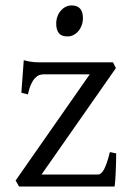

<svg xmlns="http://www.w3.org/2000/svg" viewBox="-20 -682 464 702"><path d="M404.8 -121.1Q404.8 -105.5 404.3 -87.9Q403.8 -70.3 403.1 -53.7Q402.3 -37.1 401.4 -22.9Q400.4 -8.8 398.9 0H49.8L37.1 -22L308.1 -410.2H139.2Q131.3 -410.2 123.3 -407.2Q115.2 -404.3 107.7 -396.2Q100.1 -388.2 93.5 -373.8Q86.9 -359.4 82 -336.9L58.1 -342.8L66.9 -461.9Q77.6 -459 86.4 -457.3Q95.2 -455.6 104.7 -454.8Q114.3 -454.1 125.5 -454.1H393.1L403.8 -433.1L131.8 -43.9H337.9Q350.1 -43.9 360.4 -62.7Q370.6 -81.5 381.8 -126ZM283.2 -615.7Q283.2 -602.1 278.8 -589.8Q274.4 -577.6 266.8 -568.6Q259.3 -559.6 249 -554.2Q238.8 -548.8 226.6 -548.8Q204.6 -548.8 195.1 -561Q185.5 -573.2 185.5 -595.7Q185.5 -609.4 189.9 -621.6Q194.3 -633.8 202.1 -642.8Q210 -651.9 220 -657Q230 -662.1 241.7 -662.1Q283.2 -662.1 283.2 -615.7Z"/></svg>

Font: Gentium Plus Phon
Style: Regular
Weight: 400
Designer: J. Victor Gaultney, Annie Olsen, Iska Routamaa, Becca Hirsbrunner
Foundry: SIL International
Version: Version 5.000